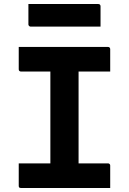

<svg xmlns="http://www.w3.org/2000/svg" viewBox="-20 -933 640 953"><path d="M370 -75H226L230 -116Q230 -133 230 -154Q230 -175 230 -192Q230 -246 230 -300Q230 -354 230 -407.5Q230 -461 230 -515.5Q230 -570 230 -625H375L370 -584Q370 -568 370 -548Q370 -528 370 -511Q370 -456 370 -401.5Q370 -347 370 -292.5Q370 -238 370 -184Q370 -130 370 -75ZM527 0H84Q81 0 79 -0.5Q77 -1 75.5 -2.5Q74 -4 73.5 -6Q73 -8 73 -11Q73 -31 73 -49Q73 -67 73 -84.5Q73 -102 73 -122H516Q520 -122 522 -120.5Q524 -119 525.5 -117Q527 -115 527 -111Q527 -91 527 -73.5Q527 -56 527 -38Q527 -20 527 0ZM73 -700H516Q521 -700 524 -697Q527 -694 527 -689Q527 -674 527 -660Q527 -646 527 -633Q527 -620 527 -606.5Q527 -593 527 -578H84Q79 -578 76 -581Q73 -584 73 -589Q73 -604 73 -617.5Q73 -631 73 -644.5Q73 -658 73 -672Q73 -686 73 -700ZM121 -913H468Q473 -913 476 -910Q479 -907 479 -902Q479 -876 479 -851.5Q479 -827 479 -801H132Q129 -801 126.5 -802.5Q124 -804 122.5 -806.5Q121 -809 121 -812Q121 -838 121 -862.5Q121 -887 121 -913Z"/></svg>

Font: RecMonoLinear Nerd Font Mono
Style: Bold
Weight: 700
Monospace: yes
Version: Version 1.085; ttfautohint (v1.8.4.7-5d5b);Nerd Fonts 3.2.1